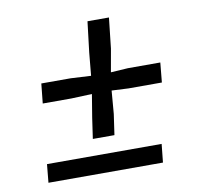

<svg xmlns="http://www.w3.org/2000/svg" viewBox="-66 -624 741 696"><g transform="rotate(-10 304.0 -276.0)"><path d="M244 -128.5 255 -204.5 269 -289.5 192.5 -286.5H87.5L95 -359H203L277.5 -355L285.5 -439.5L299 -552H378L365.5 -439.5L350.5 -355L413.5 -359H533L526 -286.5H403L341.5 -289.5L334.5 -204.5L323.5 -128.5ZM58 0 64.5 -67.5H486.5L479.5 0Z"/></g></svg>

Font: Merriweather 20pt
Style: Italic
Weight: 400
Italic angle: -7.8°
Version: Version 2.101